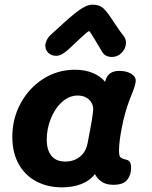

<svg xmlns="http://www.w3.org/2000/svg" viewBox="-20 -795 654 826"><path d="M544 -72Q544 -42 527 -21Q510 0 468 0Q439 0 420 -11.5Q401 -23 388 -46Q366 -17 329 -3Q292 11 247 11Q185 11 136.5 -14.5Q88 -40 60.5 -89Q33 -138 33 -206Q33 -285 69 -351Q105 -417 166.5 -456Q228 -495 302 -495Q347 -495 380.5 -480.5Q414 -466 432 -443L435 -453Q448 -490 493 -490Q524 -490 544 -478Q564 -466 564 -448Q564 -430 543 -380L535 -359Q517 -311 504.5 -248Q492 -185 492 -148Q492 -127 496.5 -120.5Q501 -114 512 -111Q515 -110 525 -107.5Q535 -105 539.5 -96.5Q544 -88 544 -72ZM357 -180Q381 -302 381 -325Q381 -350 362.5 -367Q344 -384 315 -384Q277 -384 246 -355.5Q215 -327 198 -283Q181 -239 181 -195Q181 -150 201 -125Q221 -100 261 -100Q298 -100 324 -121Q350 -142 357 -180ZM420 -571Q408 -590 386 -628Q383 -632 374.5 -646.5Q366 -661 363 -661Q358 -661 322 -627L274 -582Q257 -567 245.5 -561Q234 -555 221 -555Q201 -555 188 -567.5Q175 -580 175 -599Q175 -609 181 -622Q187 -635 198 -645L230 -674Q280 -721 316 -748Q352 -775 378 -775Q408 -775 425 -759Q442 -743 467 -704Q472 -697 485.5 -676.5Q499 -656 513 -639Q522 -626 522 -612Q522 -587 504 -568.5Q486 -550 462 -550Q433 -550 420 -571Z"/></svg>

Font: Mali
Style: Bold Italic
Weight: 700
Italic angle: -10°
Version: Version 1.000; ttfautohint (v1.6)